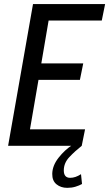

<svg xmlns="http://www.w3.org/2000/svg" viewBox="-20 -720 539 948"><path d="M400 -81.5 383.5 0H20L143 -700H499L482.5 -618.5H220L184 -407H391L374.5 -325.5H170L128 -81.5ZM338.5 -5 383.5 0Q350.5 26 322.8 55.2Q295 84.5 295 121.5Q295 158 326.5 158Q352.5 158 380 140L385 188.5Q371.5 196 352.8 201.8Q334 207.5 312 207.5Q280.5 207.5 259 190Q237.5 172.5 238 138.5Q238.5 98 269.2 58.8Q300 19.5 338.5 -5Z"/></svg>

Font: Cabin Condensed
Style: Italic
Weight: 400
Width: 3
Italic angle: -10°
Designer: Pablo Impallari
Foundry: Pablo Impallari. http://www.impallari.com Igino Marini. http://www.ikern.com
Version: Version 3.001; ttfautohint (v1.8.3)